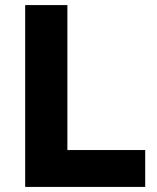

<svg xmlns="http://www.w3.org/2000/svg" viewBox="-20 -735 619 755"><path d="M551 0H79V-715H245V-145H551Z"/></svg>

Font: Wix Madefor Text ExtraBold
Style: Regular
Weight: 800
Designer: Dalton Maag Ltd
Foundry: Dalton Maag Ltd
Version: Version 3.100